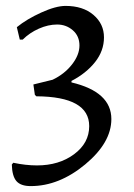

<svg xmlns="http://www.w3.org/2000/svg" viewBox="-20 -525 455 650"><path d="M105 35C79.7 35 53 32 25 26L20 32C20.7 58 25.8 76.7 35.5 88C45.2 99.3 61.3 105 84 105C148 105 209.5 80.5 268.5 31.5C327.5 -17.5 357 -68.7 357 -122C357 -183.3 312 -224.7 222 -246V-251C255.3 -268.3 282 -289.7 302 -315C322 -340.3 332 -368.2 332 -398.5C332 -428.8 320.2 -454.2 296.5 -474.5C272.8 -494.8 241.3 -505 202 -505C180 -505 152.5 -497.5 119.5 -482.5C86.5 -467.5 59 -451 37 -433L47 -391H57C72.3 -406.3 90.5 -418.7 111.5 -428C132.5 -437.3 153.2 -442 173.5 -442C193.8 -442 211.5 -435.5 226.5 -422.5C241.5 -409.5 249 -392.3 249 -371C249 -349.7 240.5 -328.2 223.5 -306.5C206.5 -284.8 184.7 -267.7 158 -255L93 -239L98 -204L103 -199C222.3 -198.3 282 -164.7 282 -98C282 -60 265 -28.3 231 -3C197 22.3 155 35 105 35Z"/></svg>

Font: Alegreya SC
Style: Regular
Weight: 400
Designer: Juan Pablo del Peral
Foundry: Juan Pablo del Peral
Version: Version 1.003